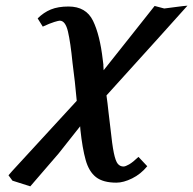

<svg xmlns="http://www.w3.org/2000/svg" viewBox="-20 -468 682 678"><path d="M236 -247Q229 -318 220 -356.5Q211 -395 191 -395Q187 -395 172 -390.5Q157 -386 131 -374L113 -403Q134 -424 159.5 -434.5Q185 -445 222 -445Q284 -445 308.5 -394.5Q333 -344 343 -256Q345 -243 345 -240.5Q345 -238 345 -236Q345 -234 346 -220Q390 -276 436.5 -334Q483 -392 526 -447L560 -438Q577 -440 602.5 -443.5Q628 -447 642 -448L536 -330L356 -131Q360 -103 363 -73.5Q366 -44 370 -15Q376 43 382 72Q388 101 396 110.5Q404 120 416 120Q423 120 436 112.5Q449 105 469 86L500 119Q477 147 446.5 162Q416 177 391 177Q344 177 319 157.5Q294 138 282.5 97Q271 56 264 -9L263 -22Q244 2 225 26Q206 50 187 74L87 190L24 170L10 151L23 136L251 -112Q245 -180 236 -247Z"/></svg>

Font: Libertinus Serif SemiBold
Style: Italic
Weight: 600
Italic angle: -11.5°
Designer: Philipp H. Poll, Khaled Hosny
Foundry: Caleb Maclennan
Version: Version 7.051;RELEASE